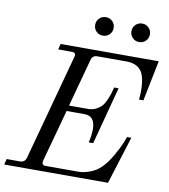

<svg xmlns="http://www.w3.org/2000/svg" viewBox="-106 -983 936 1064"><g transform="rotate(10 362.0 -451.0)"><path d="M571 -813Q556 -828 556 -850Q556 -872 571 -887Q586 -902 608 -902Q630 -902 645 -887Q660 -872 660 -850Q660 -828 645 -813Q630 -798 608 -798Q586 -798 571 -813ZM367 -813Q352 -828 352 -850Q352 -872 367 -887Q382 -902 404 -902Q426 -902 441 -887Q456 -872 456 -850Q456 -828 441 -813Q426 -798 404 -798Q382 -798 367 -813ZM-10 0 -2 -32H74Q100 -32 108 -59L269 -653Q278 -680 250 -680H174L182 -712H734L688 -484H663Q666 -505 666 -532Q666 -616 639 -648Q612 -680 558 -680H394Q367 -680 360 -653L287 -384H395Q419 -384 438.5 -394Q458 -404 469.5 -416.5Q481 -429 491 -451.5Q501 -474 505.5 -488Q510 -502 516 -526H541L455 -202H430Q440 -246 440 -277Q440 -352 380 -352H279L199 -59Q192 -32 218 -32H404Q430 -32 465 -44.5Q500 -57 528 -84Q556 -112 582.5 -158Q609 -204 622 -236L634 -268H658L574 0Z"/></g></svg>

Font: Old Standard TT
Style: Italic
Weight: 400
Italic angle: -15.2°
Designer: Alexey Kryukov <alexios@thessalonica.org.ru>
Version: Version 2.2